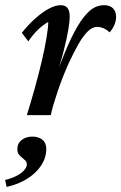

<svg xmlns="http://www.w3.org/2000/svg" viewBox="-66 -451 475 752"><path d="M314.5 -345.7Q294.9 -345.7 275.9 -326.2Q256.8 -306.6 238.8 -273.9Q220.7 -241.2 202.1 -201.2Q177.7 -146.5 159.2 -91.3Q140.6 -36.1 132.8 0H39.1Q54.7 -49.8 69.8 -104Q85 -158.2 97.2 -210Q109.4 -261.7 116.2 -302.7Q123 -343.8 123 -365.2Q102.5 -353.5 83.5 -335.4Q64.5 -317.4 44.9 -289.1L19.5 -322.3Q43.9 -353.5 71.3 -377.9Q98.6 -402.3 124.5 -416.5Q150.4 -430.7 171.9 -430.7Q189.5 -430.7 198.2 -419.9Q207 -409.2 207 -384.8Q207 -369.1 201.7 -335.4Q196.3 -301.8 181.2 -243.2Q166 -184.6 133.8 -95.7H129.9Q161.1 -179.7 187 -242.7Q212.9 -305.7 237.3 -347.2Q261.7 -388.7 286.6 -409.7Q311.5 -430.7 341.8 -430.7Q364.3 -430.7 376.5 -418.5Q388.7 -406.2 388.7 -384.8Q388.7 -370.1 382.3 -354.5Q376 -338.9 363.3 -324.2Q352.5 -335 339.4 -340.3Q326.2 -345.7 314.5 -345.7ZM-40 281.2 -45.9 253.9Q-3.9 243.2 17.6 226.1Q39.1 209 39.1 192.4Q39.1 183.6 33.2 177.7Q27.3 171.9 20.5 166.5Q13.7 161.1 7.8 153.8Q2 146.5 2 132.8Q2 110.4 19 97.2Q36.1 84 60.5 84Q85 84 100.1 96.2Q115.2 108.4 115.2 132.8Q115.2 166 95.7 196.3Q76.2 226.6 41.5 248.5Q6.8 270.5 -40 281.2Z"/></svg>

Font: Crimson Pro Medium
Style: Italic
Weight: 500
Italic angle: -12°
Designer: Jacques Le Bailly
Foundry: Baron von Fonthausen
Version: Version 1.003